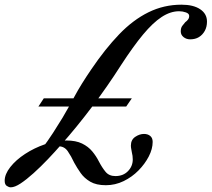

<svg xmlns="http://www.w3.org/2000/svg" viewBox="-112 -701 904 820"><path d="M-66 99Q-74 99 -83 93Q-92 87 -92 71Q-92 43 -68 12.5Q-44 -18 -5 -43.5Q34 -69 80.5 -85Q127 -101 171 -101Q212 -101 238.5 -88Q265 -75 282 -54.5Q299 -34 310 -12Q324 15 339 33Q354 51 381 51Q414 51 434.5 30Q455 9 455 -20Q455 -28 454 -35.5Q453 -43 451 -51Q450 -58 448.5 -65Q447 -72 447 -79Q447 -104 465.5 -116.5Q484 -129 503 -129Q519 -129 529.5 -120.5Q540 -112 540 -95Q540 -65 523.5 -33Q507 -1 479.5 27Q452 55 416 72.5Q380 90 340 90Q299 90 273.5 75Q248 60 232.5 38Q217 16 205 -6Q192 -34 177.5 -55Q163 -76 139 -76Q115 -76 91.5 -63Q68 -50 48.5 -31.5Q29 -13 16 3.5Q3 20 -2 27L-9 28Q34 -22 63.5 -61Q93 -100 114.5 -133.5Q136 -167 155 -198Q181 -242 207 -290.5Q233 -339 278 -405Q337 -492 396.5 -554Q456 -616 522 -648.5Q588 -681 663 -681Q714 -681 743 -661.5Q772 -642 772 -609Q772 -586 762.5 -569Q753 -552 737.5 -542.5Q722 -533 700 -533Q684 -533 672 -542.5Q660 -552 660 -567Q660 -582 666.5 -590.5Q673 -599 679 -606Q686 -611 691 -617.5Q696 -624 696 -633Q696 -643 682 -648Q668 -653 653 -653Q616 -653 578.5 -628.5Q541 -604 499 -553.5Q457 -503 405 -423Q347 -332 280.5 -244Q214 -156 150 -84Q123 -53 92.5 -21Q62 11 31.5 38.5Q1 66 -24 82.5Q-49 99 -66 99ZM52 -246 75 -281H451L427 -246Z"/></svg>

Font: Ibarra Real Nova Medium
Style: Italic
Weight: 500
Italic angle: -22°
Designer: Jose Maria Ribagorda & Octavio Pardo
Foundry: Octavio Pardo
Version: Version 2.000